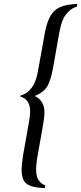

<svg xmlns="http://www.w3.org/2000/svg" viewBox="-20 -731 410 968"><path d="M279 -567 247 -386Q235 -320 215.5 -291.5Q196 -263 155 -247Q204 -224 204 -165Q204 -140 196 -95L167 69Q162 102 162 122Q162 145 167 162Q180 194 208 203L206 217Q120 215 101 181Q89 160 89 123Q89 101 96 54L127 -121Q132 -149 132 -168Q132 -231 82 -244L83 -249Q153 -268 171 -370L205 -559Q219 -641 253 -675Q287 -709 370 -711L367 -697Q334 -688 311 -656Q291 -631 279 -567Z"/></svg>

Font: Linux Libertine O
Style: Italic
Weight: 400
Italic angle: -12°
Designer: Philipp H. Poll
Foundry: Philipp H. Poll
Version: Version 5.1.6